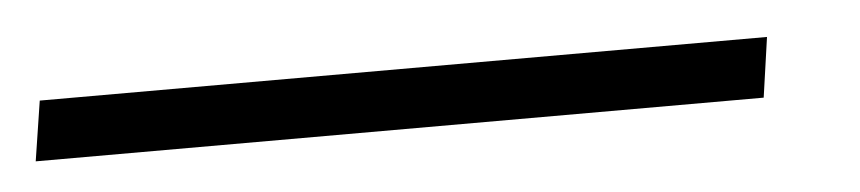

<svg xmlns="http://www.w3.org/2000/svg" viewBox="-77 -2 600 134"><g transform="rotate(-5 222.5 65.0)"><path d="M461 44.5 455 86.5H-55L-48.5 44.5Z"/></g></svg>

Font: Merriweather 60pt Medium
Style: Italic
Weight: 500
Italic angle: -7.8°
Version: Version 2.101